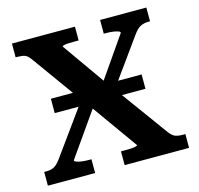

<svg xmlns="http://www.w3.org/2000/svg" viewBox="-104 -820 962 930"><g transform="rotate(-15 377.5 -355.0)"><path d="M147 -403H602V-331H147ZM34 -641V-710H350V-641H334Q319 -641 303.5 -640.5Q288 -640 278 -638Q268 -636 268 -632L433 -398L439 -393L650 -103Q666 -81 680.5 -75Q695 -69 719 -69H732V0H409V-69H425Q440 -69 455.5 -69.5Q471 -70 481.5 -72.5Q492 -75 492 -78L311 -332L305 -337L110 -608Q94 -631 80 -636Q66 -641 41 -641ZM24 0V-69H37Q60 -69 76 -78.5Q92 -88 111 -115L308 -388L358 -344L177 -86Q177 -81 187.5 -77Q198 -73 214 -71Q230 -69 245 -69H261V0ZM446 -350 401 -399 557 -624Q557 -630 546.5 -633.5Q536 -637 520.5 -639Q505 -641 489 -641H476V-710H708V-641H701Q677 -641 659.5 -632Q642 -623 623 -596Z"/></g></svg>

Font: Roboto Serif SemiBold
Style: Regular
Weight: 600
Designer: Greg Gazdowicz
Foundry: Commercial Type
Version: Version 1.008